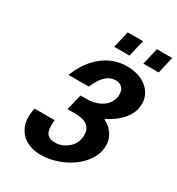

<svg xmlns="http://www.w3.org/2000/svg" viewBox="-216 -1052 1101 1197"><g transform="rotate(30 334.5 -453.5)"><path d="M229 -218Q226 -196 226 -177Q226 -137 243 -117.5Q260 -98 298 -98Q327 -98 351.5 -108.5Q376 -119 395 -136.5Q414 -154 424.5 -178Q435 -202 435 -229Q435 -318 318 -318H263L291 -432H338Q368 -432 397 -440.5Q426 -449 448.5 -465Q471 -481 484.5 -504.5Q498 -528 498 -558Q498 -593 480 -608.5Q462 -624 434 -624Q357 -624 308 -506H162Q182 -557 211 -599.5Q240 -642 277 -672Q314 -702 358 -718.5Q402 -735 453 -735Q494 -735 529.5 -724.5Q565 -714 591.5 -693.5Q618 -673 633.5 -644Q649 -615 649 -578Q649 -543 636 -513.5Q623 -484 601.5 -459.5Q580 -435 552.5 -415.5Q525 -396 496 -381V-377Q512 -369 528 -356.5Q544 -344 556.5 -327.5Q569 -311 577 -289Q585 -267 585 -240Q585 -186 555 -139.5Q525 -93 478 -59Q431 -25 373.5 -6Q316 13 261 13Q219 13 185 1.5Q151 -10 127 -32Q103 -54 89.5 -85.5Q76 -117 76 -156Q76 -171 78 -186Q80 -201 84 -218ZM531 -800 559 -920H669L641 -800ZM321 -800 349 -920H459L431 -800Z"/></g></svg>

Font: Perun
Style: Bold Italic
Weight: 700
Italic angle: -12°
Foundry: Copyright (c) Stefan Peev, Context Ltd, 2016
Version: Version 1.027